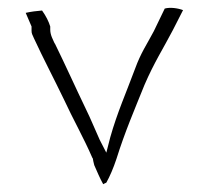

<svg xmlns="http://www.w3.org/2000/svg" viewBox="-20 -482 537 493"><path d="M46 -449 61 -414V-403C61 -396 63 -393 67 -384C91 -332 118 -281 144 -227C167 -177 195 -128 217 -77V-75L218 -77C219 -71 220 -65 222 -58C229 -42 237 -23 245 -9C247 -10 248 -11 253 -13C262 -29 271 -50 279 -74C301 -144 324 -197 351 -264C376 -322 399 -357 424 -405L450 -456C437 -461 417 -464 403 -460L375 -402C356 -366 342 -347 327 -306C304 -244 281 -193 263 -129L253 -90L236 -123C224 -149 213 -177 201 -201C174 -257 148 -315 121 -370L120 -371C117 -379 109 -391 109 -406V-414C105 -427 98 -441 88 -455C75 -454 59 -452 46 -449Z"/></svg>

Font: SolarCharger
Style: 150
Weight: 100
Designer: Mew Too
Foundry: Cannot Into Space Fonts/KineticPlasma Fonts
Version: Version 1.100